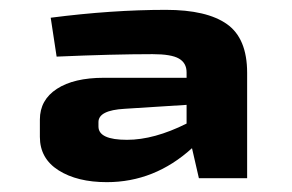

<svg xmlns="http://www.w3.org/2000/svg" viewBox="-20 -637 593 390"><path d="M317 -617Q400 -617 441 -588Q482 -559 482 -489V-275H384L370 -336Q294 -267 197 -267Q137 -267 99 -291Q61 -315 61 -359V-394Q61 -434 95.5 -456.5Q130 -479 191 -479H359V-490Q359 -509 343.5 -518Q328 -527 290 -527Q210 -527 95 -522L83 -601Q207 -617 317 -617ZM180 -389V-380Q180 -353 238 -353Q293 -353 359 -386V-424L233 -416Q180 -413 180 -389Z"/></svg>

Font: Exo 2 Expanded
Style: Bold
Weight: 700
Width: 7
Designer: Natanael Gama
Version: Version 1.001;PS 001.001;hotconv 1.0.70;makeotf.lib2.5.58329